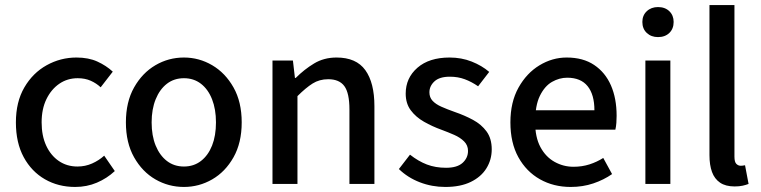

<svg xmlns="http://www.w3.org/2000/svg" viewBox="-20 -729 3018 761"><path d="M278 12Q211 12 158 -18.5Q105 -49 74 -106Q43 -163 43 -244Q43 -325 76.5 -382.5Q110 -440 165 -470.5Q220 -501 283 -501Q331 -501 366 -485Q401 -469 427 -445L379 -383Q362 -399 339.5 -409Q317 -419 288 -419Q247 -419 215 -397Q183 -375 164 -336Q145 -297 145 -244Q145 -191 163 -152Q181 -113 213 -91Q245 -69 287 -69Q318 -69 345 -81Q372 -93 393 -112L435 -51Q404 -22 364 -5Q324 12 278 12Z M709 12Q648 12 596 -18Q544 -48 511.5 -105.5Q479 -163 479 -244Q479 -325 511.5 -382.5Q544 -440 596 -470.5Q648 -501 709 -501Q769 -501 821 -470.5Q873 -440 905.5 -382.5Q938 -325 938 -244Q938 -163 905.5 -105.5Q873 -48 821 -18Q769 12 709 12ZM709 -69Q748 -69 776.5 -91Q805 -113 820.5 -152Q836 -191 836 -244Q836 -296 820.5 -335.5Q805 -375 776.5 -397Q748 -419 709 -419Q670 -419 641.5 -397Q613 -375 597 -335.5Q581 -296 581 -244Q581 -191 597 -152Q613 -113 641.5 -91Q670 -69 709 -69Z M1060 0V-489H1141L1149 -420H1152Q1186 -454 1225 -477.5Q1264 -501 1314 -501Q1392 -501 1428 -451Q1464 -401 1464 -308V0H1365V-295Q1365 -360 1345 -387.5Q1325 -415 1281 -415Q1246 -415 1219 -398Q1192 -381 1159 -348V0Z M1745 12Q1692 12 1644 -6.5Q1596 -25 1561 -59L1605 -116Q1638 -90 1672 -77Q1706 -64 1748 -64Q1792 -64 1813.5 -83.5Q1835 -103 1835 -131Q1835 -153 1819.5 -168.5Q1804 -184 1780 -194.5Q1756 -205 1729 -215Q1693 -228 1660.5 -246.5Q1628 -265 1608 -292Q1588 -319 1588 -358Q1588 -420 1634.5 -460.5Q1681 -501 1762 -501Q1809 -501 1849.5 -485Q1890 -469 1919 -444L1875 -387Q1849 -405 1822 -415Q1795 -425 1763 -425Q1722 -425 1702 -406.5Q1682 -388 1682 -363Q1682 -343 1694.5 -329.5Q1707 -316 1729.5 -306Q1752 -296 1783 -285Q1821 -272 1854.5 -254Q1888 -236 1908.5 -208Q1929 -180 1929 -137Q1929 -96 1908 -62Q1887 -28 1846 -8Q1805 12 1745 12Z M2242 12Q2174 12 2120 -18.5Q2066 -49 2034.5 -106Q2003 -163 2003 -244Q2003 -324 2035 -381.5Q2067 -439 2118 -470Q2169 -501 2226 -501Q2291 -501 2335 -471.5Q2379 -442 2401.5 -390.5Q2424 -339 2424 -270Q2424 -256 2423 -242Q2422 -228 2419 -215H2075V-292H2336Q2336 -354 2309 -387.5Q2282 -421 2228 -421Q2197 -421 2168 -404.5Q2139 -388 2120 -349.5Q2101 -311 2101 -245Q2101 -185 2122 -146Q2143 -107 2178 -87.5Q2213 -68 2253 -68Q2287 -68 2316.5 -77.5Q2346 -87 2371 -103L2406 -39Q2373 -16 2331.5 -2Q2290 12 2242 12Z M2538 0V-489H2637V0ZM2588 -582Q2561 -582 2543.5 -598.5Q2526 -615 2526 -642Q2526 -668 2543.5 -684.5Q2561 -701 2588 -701Q2616 -701 2633 -684.5Q2650 -668 2650 -642Q2650 -615 2633 -598.5Q2616 -582 2588 -582Z M2892 10Q2856 10 2834 -5Q2812 -20 2802 -47.5Q2792 -75 2792 -114V-709H2891V-108Q2891 -87 2898.5 -79.5Q2906 -72 2916 -72Q2920 -72 2923.5 -72.5Q2927 -73 2933 -74L2947 0Q2937 4 2923.5 7Q2910 10 2892 10Z"/></svg>

Font: Source Sans 3 Medium
Style: Regular
Weight: 500
Designer: Paul D. Hunt
Foundry: Adobe
Version: Version 3.052;hotconv 1.1.0;makeotfexe 2.6.0